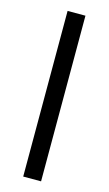

<svg xmlns="http://www.w3.org/2000/svg" viewBox="-108 -694 430 758"><g transform="rotate(15 106.5 -314.5)"><path d="M70 -653H143V24H70Z"/></g></svg>

Font: BM HANNA Air
Style: Regular
Weight: 400
Designer: Woowa Brothers : Cheoljun Lim; Soyoung Lee; Taehyun Cha; Byungsun Park; Minjin Kim; Hyesun Chae; Myungsoo Han; Bongjin K
Foundry: Sandoll Communications Inc.
Version: Version 1.000;PS 1;hotconv 16.6.51;makeotf.lib2.5.65220